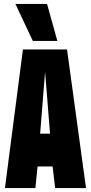

<svg xmlns="http://www.w3.org/2000/svg" viewBox="-20 -951 459 971"><path d="M5 0 96 -701H319L415 0H259L246 -109H170L159 0ZM183 -275H233L208 -588ZM146 -744 58 -931H218L270 -744Z"/></svg>

Font: Georama ExtraCondensed ExtraBold
Style: Regular
Weight: 800
Width: 2
Designer: Jean-Baptiste Levee
Foundry: Production Type
Version: Version 1.000